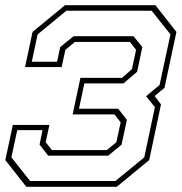

<svg xmlns="http://www.w3.org/2000/svg" viewBox="-28 -720 700 740"><path d="M73.5 0 -7.5 -103 21.5 -238.5H162.5L148 -172L172 -141.5H383.5L420.5 -172L437 -248.5L413 -279H252L282 -420H442.5L480.5 -453.5L496.5 -528L472.5 -558.5H261L224 -528L209.5 -461.5H68.5L97.5 -597L222.5 -700H571L652 -597L606 -381.5L568 -350L592.5 -317.5L547 -103L422 0ZM88 -22.5H417L528 -113.5L569 -307L535 -349L587 -392.5L629 -587.5L556.5 -678.5H227.5L117 -587.5L94.5 -482H192L204 -538.5L255.5 -580.5H486.5L520.5 -538.5L500.5 -443.5L448 -398.5H297L276.5 -301H427.5L461 -258L440.5 -162.5L389 -120H158L124.5 -162.5L136 -218.5H38.5L16 -113.5Z"/></svg>

Font: Tourney Expanded ExtraLight
Style: Italic
Weight: 200
Width: 7
Italic angle: -12°
Designer: Tyler Finck
Foundry: Etcetera Type Co
Version: Version 1.010; ttfautohint (v1.8.3)